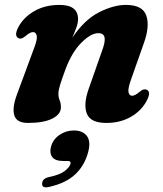

<svg xmlns="http://www.w3.org/2000/svg" viewBox="-20 -500 682 802"><path d="M56.5 -341Q38 -350.5 56.5 -386.5Q79 -428.5 124 -454Q169 -479.5 228.5 -479.5Q306 -479.5 306 -420.5Q306 -404.5 299 -385Q292 -365.5 282 -342.5Q333.5 -418.5 394.2 -449Q455 -479.5 506 -479.5Q575.5 -479.5 591 -435.2Q606.5 -391 581 -320L526 -164Q513.5 -128 517 -114Q520.5 -100 532 -100Q543.5 -100 562 -115.5Q572.5 -124.5 579.5 -126.2Q586.5 -128 593.5 -125Q612 -115.5 593 -79.5Q571 -37.5 526.8 -12Q482.5 13.5 424 13.5Q358 13.5 342.8 -25.2Q327.5 -64 350.5 -129L406 -287Q420.5 -325.5 416.8 -343.5Q413 -361.5 390.5 -361.5Q359.5 -361.5 319.5 -321.2Q279.5 -281 253 -209Q238.5 -169.5 231.2 -146.2Q224 -123 224 -108.5Q224 -93 229.2 -80.8Q234.5 -68.5 234.5 -52Q234.5 -22.5 198.2 -4.5Q162 13.5 97 13.5Q50 13.5 40 -17.5Q30 -48.5 50.5 -104.5L123.5 -302Q137 -337.5 133.2 -351.8Q129.5 -366 118 -366Q106 -366 88 -350.5Q77 -341.5 70 -339.5Q63 -337.5 56.5 -341ZM244.5 172.5Q210 172.5 198 155.5Q186 138.5 193 113Q201 82.5 228.2 63.8Q255.5 45 288 45Q325.5 45 342.8 67.8Q360 90.5 348.5 134.5Q333.5 191.5 294 228.5Q254.5 265.5 184 281Q154.5 287.5 156 266.5Q157 246 183 240Q229 230.5 249.8 214.8Q270.5 199 274.5 184Q277.5 172.5 263 172.5Z"/></svg>

Font: Fraunces 9pt
Style: Bold Italic
Weight: 700
Italic angle: -16°
Version: Version 1.000;[b76b70a41]